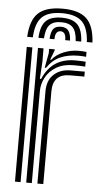

<svg xmlns="http://www.w3.org/2000/svg" viewBox="-55 -818 444 852"><g transform="rotate(5 167.0 -391.5)"><path d="M95.1 0V-600H119.8L120 -540L115.2 -463.9H121Q142.1 -513.2 178 -536.2Q213.8 -559.1 264.2 -559.1Q277.4 -559.1 291.2 -558.5Q305 -558 311.2 -557.3V-535.6Q303.8 -536.2 288.7 -536.7Q273.5 -537.2 259.5 -537.2Q213.7 -537.2 182.6 -518.7Q151.5 -500.2 135.8 -471Q120.1 -441.7 120.1 -409.2V0ZM45.1 0V-600H70.1V0ZM145 0V-411.4Q145 -460.3 173.9 -486.7Q202.8 -513.1 248.2 -513.1Q264.2 -513.1 280.4 -513.1Q296.7 -513.1 311.2 -513.1V-491.1Q296.8 -491.3 279.9 -491.2Q262.9 -491.1 248.2 -491.1Q208.5 -491.1 189.9 -471.4Q171.2 -451.6 171.2 -414V0ZM132.5 -515.1 144.7 -580.7V-600H169.6L169.9 -595.9L153.6 -552.7H158.2Q176.8 -576.2 209.3 -589.5Q241.8 -602.9 275.6 -602.9Q283.5 -602.9 292.9 -602.4Q302.3 -601.9 311.2 -600.8V-579.1Q303.8 -580.1 295.4 -580.6Q287 -581.1 277.4 -581.1Q231.7 -581.1 197.1 -566Q162.5 -550.9 138.4 -515.1ZM188.5 -782.9Q262.2 -782.9 296 -750.8Q329.7 -718.8 333.8 -644.7H308.9Q305.5 -708.1 277.5 -735.4Q249.5 -762.8 188.5 -762.8Q127.2 -762.8 99.2 -735.4Q71.2 -708.1 68.2 -644.7H43.2Q46.8 -718.8 80.6 -750.8Q114.3 -782.9 188.5 -782.9ZM188.5 -742.7Q236.8 -742.7 259 -720Q281.2 -697.2 283.9 -644.7H259.1Q256.8 -686.3 240.5 -704.4Q224.1 -722.6 188.5 -722.6Q152.8 -722.6 136.4 -704.4Q120 -686.3 117.9 -644.7H93.2Q95.7 -697.2 117.8 -720Q139.9 -742.7 188.5 -742.7ZM188.5 -702.4Q211.2 -702.4 221.8 -689.1Q232.4 -675.7 234.2 -644.7H212.4Q212.7 -664.7 206.3 -673.5Q199.9 -682.3 188.5 -682.3Q177.4 -682.3 171 -673.5Q164.6 -664.7 164.6 -644.7H142.9Q144.4 -675.7 154.9 -689.1Q165.5 -702.4 188.5 -702.4Z"/></g></svg>

Font: Big Shoulders Inline Display SC Thin
Style: Regular
Weight: 100
Designer: Patric King
Foundry: XO Type Co
Version: Version 2.002